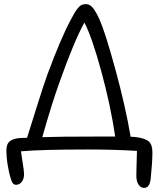

<svg xmlns="http://www.w3.org/2000/svg" viewBox="-20 -728 772 935"><path d="M682.1 187Q665 187 654.5 170.7Q644 154.3 644 128.9Q644 116.2 644.5 95.9Q645 75.7 645.8 48.1Q646.5 20.5 647 6.8Q536.6 0 409.2 0Q183.6 0 82 8.8Q84 26.4 90.6 65.4Q97.2 104.5 97.2 121.1Q97.2 143.1 85.9 157.5Q74.7 171.9 58.1 171.9Q47.9 171.9 41.7 163.3Q35.6 154.8 29.8 132.8Q23.9 114.3 17.6 76.4Q11.2 38.6 11.2 2.9Q11.2 -27.3 28.8 -41Q46.4 -54.7 84 -56.2Q85.9 -56.2 95.2 -56.6Q104.5 -57.1 111.8 -57.1Q118.2 -76.7 155.5 -196.5Q192.9 -316.4 210.9 -365.2Q275.9 -541 324.2 -630.9Q336.9 -654.3 342.5 -664.3Q348.1 -674.3 357.9 -686.8Q367.7 -699.2 377 -703.6Q386.2 -708 398.9 -708Q418 -708 433.1 -688.7Q448.2 -669.4 464.8 -632.8Q493.2 -568.4 542 -389.6Q590.8 -210.9 616.2 -62Q630.4 -62 644 -60.1Q688 -54.2 705.1 -38.6Q722.2 -22.9 722.2 14.2Q722.2 61 713.9 142.1Q709 187 682.1 187ZM269 -325.2Q232.4 -224.1 186 -60.1Q268.6 -63 448.2 -63H541Q519 -212.9 473.6 -379.6Q428.2 -546.4 391.1 -618.2Q341.3 -529.3 269 -325.2Z"/></svg>

Font: Shantell Sans Normal
Style: Regular
Weight: 300
Designer: Stephen Nixon, Anya Danilova, Shantell Martin
Foundry: Arrow Type
Version: Version 1.006;[559af2be0]